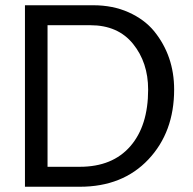

<svg xmlns="http://www.w3.org/2000/svg" viewBox="-20 -711 733 731"><path d="M75 0V-691H335Q410 -691 470 -664Q530 -637 567 -592Q643 -498 643 -370Q643 -208 545 -104Q447 0 284 0ZM324 -615H161V-76H284Q408 -76 476 -154Q544 -232 544 -370Q544 -473 486.5 -544Q429 -615 324 -615Z"/></svg>

Font: Average Sans
Style: Regular
Weight: 400
Designer: Eduardo Rodriguez Tunni
Foundry: Eduardo Rodriguez Tunni
Version: Version 1.002